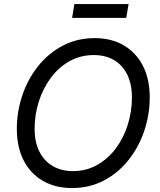

<svg xmlns="http://www.w3.org/2000/svg" viewBox="-20 -928 800 958"><path d="M339.4 10.3Q255.9 10.3 193.8 -25.6Q131.8 -61.5 97.9 -127.9Q64 -194.3 64 -285.2Q64 -371.1 91.3 -452.1Q118.7 -533.2 169.9 -597.7Q221.2 -662.1 293 -700Q364.7 -737.8 452.6 -737.8Q536.1 -737.8 597.7 -701.7Q659.2 -665.5 693.1 -599.4Q727.1 -533.2 727.1 -442.4Q727.1 -356 699.7 -274.9Q672.4 -193.8 621.1 -129.4Q569.8 -64.9 498.3 -27.3Q426.8 10.3 339.4 10.3ZM342.8 -74.2Q411.1 -74.2 465.8 -105.5Q520.5 -136.7 559.1 -189.2Q597.7 -241.7 617.9 -307.1Q638.2 -372.6 638.2 -440.9Q638.2 -510.3 614 -557.6Q589.8 -605 547.1 -629.2Q504.4 -653.3 449.2 -653.3Q380.4 -653.3 325.7 -622.1Q271 -590.8 232.4 -538.1Q193.8 -485.4 173.3 -420.2Q152.8 -355 152.8 -286.6Q152.8 -217.3 177.2 -170.2Q201.7 -123 244.6 -98.6Q287.6 -74.2 342.8 -74.2ZM621.6 -907.7 609.9 -838.9H339.8L351.1 -907.7Z"/></svg>

Font: Inter 20pt
Style: Italic
Weight: 400
Italic angle: -9.3988°
Version: Version 4.001;git-66647c0bb